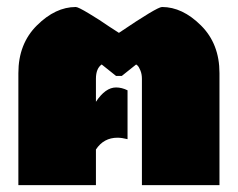

<svg xmlns="http://www.w3.org/2000/svg" viewBox="-20 -537 690 557"><path d="M33.3 0V-325Q33.3 -410 87.1 -463.3Q140.8 -516.7 200 -516.7Q206.7 -516.7 237.9 -497.9Q269.2 -479.2 296.7 -460L325 -441.7Q435.8 -516.7 450 -516.7Q509.2 -516.7 562.9 -463.3Q616.7 -410 616.7 -325V0H391.7V-308.3Q391.7 -321.7 387.5 -332.1Q383.3 -342.5 379.2 -346.7L375 -350L333.3 -316.7H325H316.7L275 -350Q258.3 -338.3 258.3 -308.3V-241.7Q285.8 -283.3 316.7 -283.3Q333.3 -283.3 350 -275V-133.3Q333.3 -137.5 320.8 -137.5Q280.8 -137.5 258.3 -103.3V0Z"/></svg>

Font: BoonTook
Style: Regular
Weight: 400
Designer: Sungsit Sawaiwan
Foundry: FontUni
Version: Version 3.0